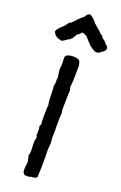

<svg xmlns="http://www.w3.org/2000/svg" viewBox="-192 -927 603 958"><g transform="rotate(20 110.0 -448.0)"><path d="M246 -755V-742Q235 -727 226 -725Q218 -714 201 -714Q192 -715 180.5 -723.5Q169 -732 166 -733Q160 -740 147 -753.5Q134 -767 128 -774Q124 -775 121 -776.5Q118 -778 114.5 -780Q111 -782 108 -783Q102 -783 97 -775Q91 -769 81 -763Q80 -758 74.5 -751.5Q69 -745 68 -739Q62 -737 57 -730Q50 -728 39 -719.5Q28 -711 21 -709Q-18 -714 -26 -742Q-25 -747 -22.5 -751Q-20 -755 -16.5 -759Q-13 -763 -11 -766Q-7 -769 -0.5 -775.5Q6 -782 10 -785Q12 -788 17 -794.5Q22 -801 24 -805Q26 -806 30 -808.5Q34 -811 37 -812L60 -837Q76 -853 86 -859Q95 -878 109 -881Q117 -879 133 -865Q146 -852 150 -845Q155 -843 161.5 -836Q168 -829 171 -827Q181 -822 190 -809Q194 -806 202 -802Q204 -797 207 -793.5Q210 -790 216 -786Q222 -782 224 -780Q235 -765 243 -760Q243 -759 244.5 -757.5Q246 -756 246 -755ZM140 -27Q132 -19 109 -19Q98 -12 74 -17Q67 -24 65.5 -33.5Q64 -43 66.5 -60.5Q69 -78 69 -82Q64 -110 61 -115Q68 -128 65 -161.5Q62 -195 69 -209Q69 -213 66.5 -218Q64 -223 64 -225Q64 -230 65 -239Q66 -248 65.5 -255Q65 -262 63 -268Q62 -272 65 -276Q68 -280 68 -284Q66 -291 66 -328Q66 -374 69 -383Q64 -399 64 -433.5Q64 -468 61 -487Q66 -496 64 -517Q64 -519 65 -523.5Q66 -528 66 -529Q66 -534 62.5 -552.5Q59 -571 61 -581Q62 -585 62.5 -596Q63 -607 63 -610Q63 -612 62 -619Q61 -626 61.5 -632Q62 -638 64 -643Q73 -654 97 -655Q121 -656 134 -649Q141 -642 143 -627Q145 -623 145 -622Q144 -611 144 -570Q144 -529 140 -509Q141 -506 142.5 -498.5Q144 -491 145 -488Q143 -480 143 -436Q143 -433 142 -404.5Q141 -376 145 -375Q142 -349 143 -304Q144 -259 142 -236Q147 -213 142 -178Q145 -94 140 -27Z"/></g></svg>

Font: FuturaRenner
Style: Regular
Weight: 400
Designer: Bastien Sozeau
Foundry: NBR — Bastien Sozeau
Version: Version 2.001;PS 002.001;hotconv 1.0.88;makeotf.lib2.5.64775